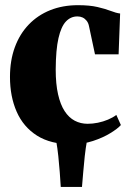

<svg xmlns="http://www.w3.org/2000/svg" viewBox="-20 -560 518 760"><path d="M220.5 180Q219 152.5 216.5 121Q214 89.5 210.8 58Q207.5 26.5 202.5 -1.5H324Q319 26.5 315.5 58Q312 89.5 309.5 121Q307 152.5 304.5 180ZM264 11Q180.5 11 126.5 -23.2Q72.5 -57.5 46 -117.8Q19.5 -178 19.5 -255.5Q19.5 -321 38.8 -373.2Q58 -425.5 93.8 -462.8Q129.5 -500 179 -519.8Q228.5 -539.5 288.5 -539.5Q335 -539.5 366 -532.2Q397 -525 418.2 -516.8Q439.5 -508.5 455.5 -506.5L449.5 -345H356L332.5 -455.5Q330 -469 323 -477.8Q316 -486.5 306.8 -490.8Q297.5 -495 286.5 -495Q260 -495 241 -475Q222 -455 211.5 -409.2Q201 -363.5 200.5 -285Q200.5 -227.5 209.8 -186.8Q219 -146 235.8 -120.2Q252.5 -94.5 275.8 -82.2Q299 -70 327 -70Q346.5 -70 367.5 -74.2Q388.5 -78.5 407.5 -86.5Q426.5 -94.5 440.5 -105L458.5 -65Q445.5 -50.5 416.5 -32.8Q387.5 -15 348 -2Q308.5 11 264 11Z"/></svg>

Font: Merriweather 96pt Black
Style: Regular
Weight: 900
Version: Version 2.100